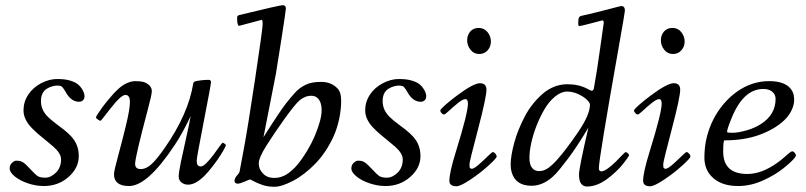

<svg xmlns="http://www.w3.org/2000/svg" viewBox="-20 -705 3088 736"><path d="M122.6 -31.2Q132.3 -23.9 153.4 -23.9Q174.6 -23.9 194.3 -43.2Q214.1 -62.5 214.1 -94Q214.1 -116.5 185.5 -142.1Q172.9 -153.3 157.5 -165.5Q142.1 -177.7 126.7 -190.9Q111.3 -204.1 98.6 -217.8Q70.1 -249 70.1 -281.9Q70.1 -314.7 88.4 -342.3Q106.7 -369.9 137.7 -386Q168.7 -402.1 199.1 -402.1Q229.5 -402.1 248.9 -396.1Q268.3 -390.1 278.3 -382.1Q288.3 -374 294.4 -363.8Q304 -347.9 304 -336.8Q304 -325.7 297.9 -320.3Q291.7 -314.9 283 -314.9Q252.4 -314.9 231.9 -352.1Q220 -372.6 214.1 -374.8Q208.3 -377 199.6 -377Q190.9 -377 180.2 -374Q169.4 -371.1 159.2 -364.7Q137 -350.8 137 -316.9Q137 -282 165.8 -254.9Q178.5 -242.9 194 -231.4Q209.5 -220 225 -207.8Q240.5 -195.6 253.2 -181.9Q282 -150.9 282 -106.9Q282 -61 242.4 -26.4Q202.9 8.1 147.9 8.1Q117.9 8.1 87.4 -2.1Q56.9 -12.2 37 -28.4Q17.1 -44.7 17.1 -59Q17.1 -73.2 26.4 -81.2Q35.6 -89.1 41.9 -89.1Q48.1 -89.1 52 -88.5Q55.9 -87.9 58.8 -87.2Q61.8 -86.4 65.1 -84.5Q68.4 -82.5 70.2 -81.4Q72 -80.3 75.2 -77.5Q78.4 -74.7 79.7 -73.5Q81.1 -72.3 84.5 -68.7Q87.9 -65.2 90.7 -62.4Q93.5 -59.6 101.7 -51Q109.9 -42.5 113.3 -39.2Q116.7 -35.9 122.6 -31.2Z M460.9 -341.1Q444.1 -341.1 405.5 -291.5Q366.9 -241.9 366 -241.9Q362.3 -241.9 355.1 -246.9Q347.9 -252 347.9 -254.9Q347.9 -257.8 355 -268.6Q374.5 -298.3 392.3 -319.3Q410.2 -340.3 416.4 -347.3Q422.6 -354.2 433.5 -364.1Q444.3 -374 454.1 -379.9Q478 -394 498.3 -394Q518.6 -394 531.1 -390.4Q543.7 -386.7 552.9 -377.4Q562 -368.2 562 -355.3Q562 -342.5 545.9 -282.5Q498 -102.3 498 -76.9Q498 -56.9 519.4 -56.9Q540.8 -56.9 561.5 -76.4Q582.3 -95.9 611.3 -137.7Q702.4 -268.6 720.9 -386Q722.9 -392.1 729.7 -393.6Q754.9 -398.9 780 -398.9Q788.8 -398.9 788.8 -390.1Q788.8 -381.3 761.4 -240.7Q733.9 -100.1 733.9 -89.1Q733.9 -66.9 750 -66.9Q764.9 -66.9 798.8 -112.3Q811.3 -129.4 821.5 -143.7Q831.8 -158 833.6 -158Q835.4 -158 840.7 -154.4Q845.9 -150.9 845.9 -148.3Q845.9 -145.8 837.2 -129.8Q828.4 -113.8 812.9 -91.6Q797.4 -69.3 779.3 -48.1Q736.3 2.9 700.9 2.9Q686.3 2.9 675.7 -5.5Q665 -13.9 665 -28.8Q665 -43.7 673.7 -85.3Q682.4 -127 694.3 -179.8Q706.3 -232.7 710.9 -260Q678.5 -191.9 650.9 -150.9Q546.1 8.1 474.9 8.1Q417 8.1 417 -37.1Q417 -49.6 432.3 -105.5Q447.5 -161.4 462.8 -224Q478 -286.6 478 -313.8Q478 -341.1 460.9 -341.1Z M891.8 -1Q878.9 -1 878.9 -12Q878.9 -23.2 892.8 -37.1Q897.9 -44.4 898.2 -46.1Q898.9 -51.8 914.2 -132Q929.4 -212.2 958.1 -403.6Q986.8 -595 986.8 -611.9Q986.8 -628.9 982.9 -628.9L897 -606Q888.9 -606 888.9 -636Q888.9 -644.8 896 -647Q1052 -685.1 1064 -685.1Q1075.9 -685.1 1075.9 -672.1Q1075.9 -665.5 1058.6 -554.1Q1041.3 -442.6 1037.7 -422.7Q1034.2 -402.8 990 -179Q1054.2 -280.8 1076.2 -308.3Q1098.1 -335.9 1109.4 -348.1Q1120.6 -360.4 1130 -367.1Q1139.4 -373.8 1151.4 -379.9Q1173.8 -391.1 1211.3 -391.1Q1248.8 -391.1 1272.9 -366.9Q1287.8 -352.1 1287.8 -318.7Q1287.8 -285.4 1280.2 -249.3Q1272.5 -213.1 1259.2 -183.3Q1245.8 -153.6 1227.9 -126.5Q1210 -99.4 1189.6 -78.4Q1169.2 -57.4 1147.2 -40.3Q1125.2 -23.2 1104 -12.2Q1059.6 11 1032.8 11Q1006.1 11 985.7 3.9Q965.3 -3.2 952.9 -10.1Q940.4 -17.1 938.5 -17.1Q936.5 -17.1 918.2 -9Q899.9 -1 891.8 -1ZM1186.5 -183.6Q1212.9 -246.6 1212.9 -282Q1212.9 -319.6 1192.4 -332.8Q1184.6 -337.9 1172.7 -337.9Q1160.9 -337.9 1149.2 -333.1Q1137.5 -328.4 1127.2 -319.3Q1109.6 -303.5 1070.4 -248.9Q1031.2 -194.3 1001.6 -147.3Q971.9 -100.3 971.9 -78.2Q971.9 -56.2 988.3 -39.6Q1004.6 -22.9 1031 -22.9Q1057.4 -22.9 1079.6 -37.2Q1101.8 -51.5 1120.7 -74.5Q1139.6 -97.4 1157 -126.2Q1174.3 -155 1186.5 -183.6Z M1432.4 -31.2Q1442.1 -23.9 1463.3 -23.9Q1484.4 -23.9 1504.2 -43.2Q1523.9 -62.5 1523.9 -94Q1523.9 -116.5 1495.4 -142.1Q1482.7 -153.3 1467.3 -165.5Q1451.9 -177.7 1436.5 -190.9Q1421.1 -204.1 1408.4 -217.8Q1379.9 -249 1379.9 -281.9Q1379.9 -314.7 1398.2 -342.3Q1416.5 -369.9 1447.5 -386Q1478.5 -402.1 1508.9 -402.1Q1539.3 -402.1 1558.7 -396.1Q1578.1 -390.1 1588.1 -382.1Q1598.1 -374 1604.2 -363.8Q1613.8 -347.9 1613.8 -336.8Q1613.8 -325.7 1607.7 -320.3Q1601.6 -314.9 1592.8 -314.9Q1562.3 -314.9 1541.7 -352.1Q1529.8 -372.6 1523.9 -374.8Q1518.1 -377 1509.4 -377Q1500.7 -377 1490 -374Q1479.2 -371.1 1469 -364.7Q1446.8 -350.8 1446.8 -316.9Q1446.8 -282 1475.6 -254.9Q1488.3 -242.9 1503.8 -231.4Q1519.3 -220 1534.8 -207.8Q1550.3 -195.6 1563 -181.9Q1591.8 -150.9 1591.8 -106.9Q1591.8 -61 1552.2 -26.4Q1512.7 8.1 1457.8 8.1Q1427.7 8.1 1397.2 -2.1Q1366.7 -12.2 1346.8 -28.4Q1326.9 -44.7 1326.9 -59Q1326.9 -73.2 1336.2 -81.2Q1345.5 -89.1 1351.7 -89.1Q1357.9 -89.1 1361.8 -88.5Q1365.7 -87.9 1368.7 -87.2Q1371.6 -86.4 1374.9 -84.5Q1378.2 -82.5 1380 -81.4Q1381.8 -80.3 1385 -77.5Q1388.2 -74.7 1389.5 -73.5Q1390.9 -72.3 1394.3 -68.7Q1397.7 -65.2 1400.5 -62.4Q1403.3 -59.6 1411.5 -51Q1419.7 -42.5 1423.1 -39.2Q1426.5 -35.9 1432.4 -31.2Z M1730.2 -337.6Q1794.9 -386 1819.8 -386Q1844.7 -386 1844.7 -361.1Q1844.7 -332.3 1812.3 -209Q1779.8 -85.7 1779.8 -76.9Q1779.8 -68.1 1780 -65.4Q1781 -58.1 1789.1 -58.1Q1797.1 -58.1 1815.3 -74.1Q1833.5 -90.1 1849.7 -106.1Q1866 -122.1 1869.5 -122.1Q1873 -122.1 1878.4 -116.5Q1883.8 -110.8 1883.8 -104.7Q1883.8 -98.6 1852.4 -70.2Q1821 -41.7 1783.1 -16.4Q1745.1 9 1729.7 9Q1702.6 9 1702.6 -12Q1702.6 -43.2 1727.1 -122.1Q1751.5 -200.9 1762.6 -245.5Q1773.7 -290 1773.7 -307.5Q1773.7 -325 1763.9 -325Q1754.2 -325 1735.7 -310.2Q1717.3 -295.4 1701.8 -280.8Q1686.3 -266.1 1681.9 -266.1Q1677.5 -266.1 1672.6 -271.4Q1667.7 -276.6 1667.7 -281.2Q1667.7 -285.9 1686.6 -302.5Q1705.6 -319.1 1730.2 -337.6ZM1816.7 -498Q1796.4 -498 1783.6 -514.3Q1770.8 -530.5 1770.8 -550.3Q1770.8 -570.1 1782.5 -584Q1794.2 -597.9 1815.2 -597.9Q1836.2 -597.9 1849 -581.7Q1861.8 -565.4 1861.8 -545.9Q1861.8 -526.4 1849.4 -512.2Q1836.9 -498 1816.7 -498Z M1941.2 -45.4Q1937.5 -58.1 1937.5 -74.2Q1937.5 -90.3 1941 -111.7Q1944.6 -133.1 1951.3 -158Q1958 -182.9 1968.6 -208.9Q1979.2 -234.9 1992.4 -259.9Q2005.6 -284.9 2023.3 -307Q2041 -329.1 2060.5 -345.7Q2103.3 -382.1 2155.5 -382.1Q2198 -382.1 2231.4 -364.7Q2237.5 -361.6 2242.2 -359.1Q2253.7 -353 2256.6 -366.9Q2268.6 -432.4 2280.9 -522.3Q2293.2 -612.3 2294.2 -616.5Q2295.2 -620.6 2293.2 -624.1Q2291.3 -627.7 2288.5 -626.8Q2285.6 -626 2245.6 -615.5Q2205.6 -605 2201 -605Q2196.5 -605 2196.5 -614.5Q2196.5 -624 2197.3 -630.9Q2198.7 -641.8 2207.5 -644Q2259.5 -655.5 2309.2 -668.7Q2358.9 -681.9 2361.6 -681.9Q2375.5 -681.9 2375.5 -664.1Q2375.5 -658.2 2350.6 -517.6Q2275.6 -94.7 2275.6 -60.1Q2275.6 -48.1 2285.3 -48.1Q2294.9 -48.1 2310.8 -59.7Q2326.7 -71.3 2340.3 -85.1Q2354 -98.9 2365.2 -110.5Q2376.5 -122.1 2378.8 -122.1Q2381.1 -122.1 2386.4 -117.6Q2391.6 -113 2391.6 -110.7Q2391.6 -108.4 2385.3 -99.1Q2378.9 -89.8 2368.2 -76.3Q2357.4 -62.7 2341.6 -47.7Q2325.7 -32.7 2308.6 -19.8Q2268.8 10 2229.5 10Q2216.6 10 2208 -0.5Q2199.5 -11 2199.5 -36Q2199.5 -61 2235.6 -216.1Q2191.7 -142.1 2158.4 -98.3Q2125.2 -54.4 2110.1 -38.6Q2066.7 7.1 2017.6 7.1Q1956.1 7.1 1941.2 -45.4ZM2116.2 -93.3Q2150.4 -131.6 2195.9 -198.4Q2241.5 -265.1 2241.5 -304Q2241.5 -311.3 2229.5 -322.9Q2217.5 -334.5 2196.7 -344.2Q2175.8 -354 2153.6 -354Q2131.3 -354 2107.9 -335Q2084.5 -315.9 2067.3 -286.5Q2050 -257.1 2036.6 -222.8Q2023.2 -188.5 2016.4 -156.6Q2009.5 -124.8 2009.5 -99.6Q2009.5 -74.5 2019.3 -61.8Q2029.1 -49.1 2046.9 -49.1Q2064.7 -49.1 2081.3 -60.8Q2097.9 -72.5 2116.2 -93.3Z M2472.9 -337.6Q2537.6 -386 2562.5 -386Q2587.4 -386 2587.4 -361.1Q2587.4 -332.3 2554.9 -209Q2522.5 -85.7 2522.5 -76.9Q2522.5 -68.1 2522.7 -65.4Q2523.7 -58.1 2531.7 -58.1Q2539.8 -58.1 2558 -74.1Q2576.2 -90.1 2592.4 -106.1Q2608.6 -122.1 2612.2 -122.1Q2615.7 -122.1 2621.1 -116.5Q2626.5 -110.8 2626.5 -104.7Q2626.5 -98.6 2595.1 -70.2Q2563.7 -41.7 2525.8 -16.4Q2487.8 9 2472.4 9Q2445.3 9 2445.3 -12Q2445.3 -43.2 2469.7 -122.1Q2494.1 -200.9 2505.2 -245.5Q2516.4 -290 2516.4 -307.5Q2516.4 -325 2506.6 -325Q2496.8 -325 2478.4 -310.2Q2460 -295.4 2444.5 -280.8Q2429 -266.1 2424.6 -266.1Q2420.2 -266.1 2415.3 -271.4Q2410.4 -276.6 2410.4 -281.2Q2410.4 -285.9 2429.3 -302.5Q2448.2 -319.1 2472.9 -337.6ZM2559.3 -498Q2539.1 -498 2526.2 -514.3Q2513.4 -530.5 2513.4 -550.3Q2513.4 -570.1 2525.1 -584Q2536.9 -597.9 2557.9 -597.9Q2578.9 -597.9 2591.7 -581.7Q2604.5 -565.4 2604.5 -545.9Q2604.5 -526.4 2592 -512.2Q2579.6 -498 2559.3 -498Z M2757.3 -167Q2752.2 -167 2752.2 -124Q2752.2 -38.1 2845.2 -38.1Q2899.9 -38.1 2960.4 -81.5Q2976.1 -92.8 2986.6 -102.5Q3011.2 -125 3016.4 -125Q3021.5 -125 3026.4 -119Q3031.2 -113 3031.2 -109.5Q3031.2 -106 3025.4 -98.9Q3019.5 -91.8 3008.2 -81.3Q2996.8 -70.8 2981.8 -58.8Q2966.8 -46.9 2946.9 -35Q2927 -23.2 2905.8 -13.7Q2858.2 8.1 2809.1 8.1Q2741 8.1 2705.6 -30.8Q2680.2 -59.1 2680.2 -100.7Q2680.2 -142.3 2689.3 -179.1Q2698.5 -215.8 2714.7 -247.6Q2731 -279.3 2754 -306.5Q2777.1 -333.7 2804.2 -353Q2861.8 -394 2928.2 -394Q2998.3 -394 3018.1 -353.5Q3024.2 -341.1 3024.2 -321.7Q3024.2 -302.2 3013.8 -281Q3003.4 -259.8 2985.4 -243.2Q2949.7 -209.7 2892 -188.4Q2834.2 -167 2757.3 -167ZM2781.2 -243.9Q2767.1 -209.7 2767.1 -198.7Q2767.1 -196 2788.1 -196Q2809.1 -196 2841.3 -205.1Q2873.5 -214.1 2898.4 -230.5Q2953.1 -266.4 2953.1 -325.9Q2953.1 -343 2940.2 -353.5Q2927.2 -364 2906.2 -364Q2826.7 -364 2781.2 -243.9Z"/></svg>

Font: Fanwood Text
Style: Italic
Weight: 400
Italic angle: -9°
Version: Version 1.101